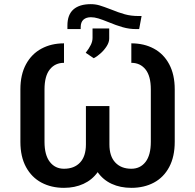

<svg xmlns="http://www.w3.org/2000/svg" viewBox="-20 -903 948 933"><path d="M668 -825.2 656.2 -761.7H640.6Q607.9 -761.7 576.2 -770.8Q544.4 -779.8 505.9 -795.9Q477.1 -807.6 457.8 -813.5Q438.5 -819.3 421.9 -819.3Q398.9 -819.3 385.5 -807.4Q372.1 -795.4 372.1 -770.5V-761.7H307.6V-779.3Q307.6 -831.5 336.9 -857.2Q366.2 -882.8 420.9 -882.8Q443.4 -882.8 463.1 -877Q482.9 -871.1 518.6 -857.4Q556.6 -841.8 586.7 -833.5Q616.7 -825.2 652.3 -825.2ZM429.7 -718.8V-764.6H510.7V-715.8Q510.7 -698.2 499 -679.4Q487.3 -660.6 470 -644.8Q452.6 -628.9 435.5 -620.1L396.5 -646.5Q413.1 -668 421.4 -685.1Q429.7 -702.1 429.7 -718.8ZM196.3 -468.8V-213.9Q196.3 -149.4 222.2 -116.2Q248 -83 291 -83Q340.8 -83 369.1 -113.3Q397.5 -143.6 397.5 -201.2V-387.7H511.7V-201.2Q511.7 -143.6 540.3 -113.3Q568.8 -83 618.2 -83Q661.6 -83 687.3 -116.2Q712.9 -149.4 712.9 -213.9V-468.8Q712.9 -533.2 687.3 -565.4Q661.6 -597.7 618.2 -597.7V-692.4Q680.2 -692.4 727.8 -666.7Q775.4 -641.1 802.2 -590.8Q829.1 -540.5 829.1 -468.8V-213.9Q829.1 -141.6 802.2 -91.3Q775.4 -41 727.8 -15.6Q680.2 9.8 618.2 9.8Q564.9 9.8 522.9 -9.5Q481 -28.8 454.6 -66.4Q427.7 -28.8 385.5 -9.5Q343.3 9.8 291 9.8Q229.5 9.8 181.6 -15.6Q133.8 -41 106.4 -91.3Q79.1 -141.6 79.1 -213.9V-468.8Q79.1 -540.5 106.4 -590.8Q133.8 -641.1 181.6 -666.7Q229.5 -692.4 291 -692.4V-597.7Q247.6 -597.7 221.9 -565.4Q196.3 -533.2 196.3 -468.8Z"/></svg>

Font: Pretendard Std Medium
Style: Regular
Weight: 500
Designer: Base glyphs from Inter by Rasmus Andersson; Hangeul glyphs from Noto Sans CJK(Source Han Sans) by Jang Soo-young and Kan
Foundry: Kil Hyung-jin
Version: Version 1.309